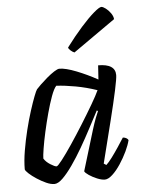

<svg xmlns="http://www.w3.org/2000/svg" viewBox="-53 -796 628 839"><g transform="rotate(-5 260.5 -376.5)"><path d="M152 0Q136 0 116 -9Q96 -18 76 -31Q56 -44 42.5 -56.5Q29 -69 28 -75Q28 -112 35.5 -156.5Q43 -201 54 -245.5Q65 -290 77 -327.5Q89 -365 98.5 -389.5Q108 -414 112 -419Q117 -425 131 -438.5Q145 -452 161.5 -466Q178 -480 193.5 -490Q209 -500 217 -500Q244 -500 291 -481.5Q338 -463 383 -438L387 -500Q462 -500 462 -451Q462 -436 451 -384.5Q440 -333 420 -253Q400 -173 374 -70L385 -63Q396 -73 410.5 -92.5Q425 -112 440 -134.5Q455 -157 467 -176Q475 -176 482 -172Q489 -168 491 -163Q486 -142 473 -114.5Q460 -87 442.5 -60.5Q425 -34 406.5 -17Q388 0 373 0Q359 0 339.5 -8Q320 -16 304.5 -26.5Q289 -37 286 -44L340 -222Q349 -251 357 -272Q365 -293 369 -301L364 -304Q346 -270 324.5 -229Q303 -188 279.5 -147.5Q256 -107 232.5 -73.5Q209 -40 188.5 -20Q168 0 152 0ZM168 -76Q173 -76 192.5 -101Q212 -126 238.5 -165.5Q265 -205 292.5 -249Q320 -293 342.5 -331.5Q365 -370 375 -392Q328 -408 281.5 -416.5Q235 -425 197 -427Q186 -415 174.5 -383.5Q163 -352 152 -311.5Q141 -271 132 -230.5Q123 -190 118 -158.5Q113 -127 113 -115Q122 -100 141 -88Q160 -76 168 -76ZM289 -565Q281 -568 272.5 -575.5Q264 -583 263 -589Q299 -637 332 -674Q365 -711 389.5 -732Q414 -753 423 -753Q430 -753 442 -744Q454 -735 463.5 -721.5Q473 -708 474 -695Z"/></g></svg>

Font: Texturina
Style: Italic
Weight: 400
Italic angle: -11°
Designer: Guillermo Torres Carreño
Foundry: Omnibus-Type
Version: Version 1.002; ttfautohint (v1.8.3)